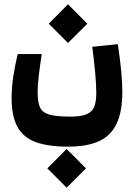

<svg xmlns="http://www.w3.org/2000/svg" viewBox="-20 -492 626 889"><path d="M295.4 187Q203.6 187 145.8 166Q87.9 145 60.8 95.5Q33.7 45.9 33.7 -38.6Q33.7 -86.4 41.5 -138.2Q49.3 -189.9 62 -241.7H173.3Q165.5 -190.9 159.9 -145Q154.3 -99.1 154.3 -65.4Q154.3 -20.5 164.8 4.2Q175.3 28.8 207.8 38.3Q240.2 47.9 305.7 47.9Q355.5 47.9 381.3 36.9Q407.2 25.9 416.5 2Q425.8 -22 425.8 -61.5Q425.8 -100.6 420.7 -155Q415.5 -209.5 407.2 -275.4L525.4 -287.6Q536.6 -213.9 541.5 -160.4Q546.4 -106.9 546.4 -66.4Q546.4 26.9 519 82.5Q491.7 138.2 436.3 162.6Q380.9 187 295.4 187ZM294.9 -293 205.6 -382.3 294.9 -472.2 384.3 -382.3ZM288.6 377 199.2 287.6 288.6 197.8 377.9 287.6Z"/></svg>

Font: Cascadia Code PL
Style: Bold
Weight: 700
Monospace: yes
Designer: Aaron Bell
Foundry: Saja Typeworks
Version: Version 2404.023; ttfautohint (v1.8.4)